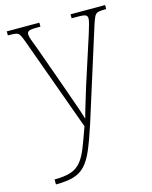

<svg xmlns="http://www.w3.org/2000/svg" viewBox="-116 -612 734 928"><g transform="rotate(-15 250.5 -148.0)"><path d="M47 215Q98 215 129 204.5Q160 194 180 169.5Q200 145 216 104.5Q232 64 253 4L84 -463Q75 -488 68.5 -499.5Q62 -511 49.5 -513.5Q37 -516 11 -516H9V-536H172V-516H155Q122 -516 113.5 -511Q105 -506 105 -495Q105 -486 111.5 -467.5Q118 -449 132 -413L202 -217Q220 -165 238.5 -113.5Q257 -62 266 -30Q274 -61 285.5 -98Q297 -135 311 -182L389 -423Q396 -447 401.5 -465.5Q407 -484 407 -495Q407 -505 399.5 -510.5Q392 -516 359 -516H328V-536H501V-516H497Q472 -516 460 -512.5Q448 -509 441.5 -496Q435 -483 426 -455L282 1Q258 75 238 122Q218 169 194 194.5Q170 220 135.5 230Q101 240 48 240H47Z"/></g></svg>

Font: Noto Serif Ethiopic SemiCondensed Thin
Style: Regular
Weight: 100
Width: 4
Designer: Monotype Design Team
Foundry: Monotype Imaging Inc.
Version: Version 2.102; ttfautohint (v1.8.4.7-5d5b)